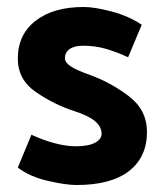

<svg xmlns="http://www.w3.org/2000/svg" viewBox="-20 -518 472 550"><path d="M347 -354Q312 -370 282 -378.5Q252 -387 218 -387Q193 -387 179.5 -377.5Q166 -368 166 -351Q166 -339 182.5 -328Q199 -317 236 -304Q297 -282 349 -242.5Q401 -203 401 -140Q401 -68 349.5 -28Q298 12 199 12Q168 12 116.5 0Q65 -12 31 -38L70 -132Q105 -116 137.5 -107.5Q170 -99 197 -99Q233 -99 252 -109Q271 -119 271 -135Q271 -155 252 -171Q233 -187 192 -200Q134 -219 82.5 -254.5Q31 -290 31 -350Q31 -419 82 -458.5Q133 -498 220 -498Q251 -498 300 -485Q349 -472 386 -447Z"/></svg>

Font: Palanquin
Style: Bold
Weight: 700
Designer: Pria Ravichandran
Version: Version 1.0.4